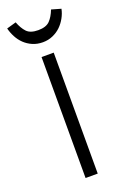

<svg xmlns="http://www.w3.org/2000/svg" viewBox="-150 -755 521 801"><g transform="rotate(-20 110.5 -355.0)"><path d="M138 0V-537H84V0ZM111 -593Q135 -593 155.5 -602Q176 -611 191 -625.5Q206 -640 216.5 -659Q227 -678 231 -698L189 -710Q178 -681 161.5 -664Q145 -647 110 -647Q75 -647 59 -664Q43 -681 32 -710L-10 -698Q-5 -678 5 -659Q15 -640 30 -625.5Q45 -611 65.5 -602Q86 -593 111 -593Z"/></g></svg>

Font: Secuela Light
Style: Regular
Weight: 300
Designer: Fernando Haro
Foundry: deFharo
Version: Version 1.708